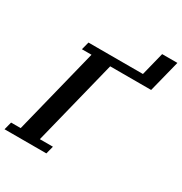

<svg xmlns="http://www.w3.org/2000/svg" viewBox="-225 -1002 1086 1145"><g transform="rotate(30 317.5 -429.0)"><path d="M-16 -54H50L197 -644H131L145 -698H520L560 -858H665L610 -640H328L182 -54H272L258 0H-30Z"/></g></svg>

Font: IBM Plex Serif SmBld
Style: Italic
Weight: 600
Italic angle: -14°
Designer: Mike Abbink, Paul van der Laan, Pieter van Rosmalen
Foundry: Bold Monday
Version: Version 3.001